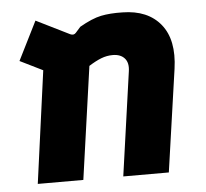

<svg xmlns="http://www.w3.org/2000/svg" viewBox="-43 -568 658 613"><g transform="rotate(-5 285.5 -261.0)"><path d="M54 0 103 -360 30 -396 92 -520 199 -467Q210 -462 217 -470L233 -488Q273 -511 302 -517Q331 -523 371 -522Q452 -521 493 -470.5Q534 -420 521 -328L474 0H328L375 -333Q379 -360 366 -374.5Q353 -389 328 -389Q309 -389 291 -382Q273 -375 251 -361L200 0Z"/></g></svg>

Font: Finlandica
Style: Bold Italic
Weight: 700
Italic angle: -8°
Designer: Niklas Ekholm, Juho Hiilivirta, Jaakko Suomalainen
Foundry: Helsinki Type Studio
Version: Version 1.064; ttfautohint (v1.8.4.7-5d5b)